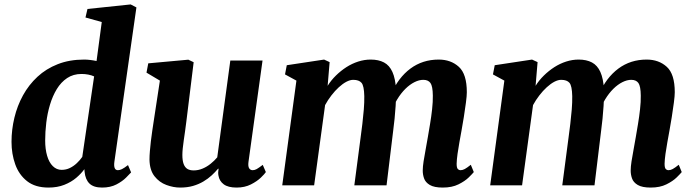

<svg xmlns="http://www.w3.org/2000/svg" viewBox="-20 -837 3130 867"><path d="M496.5 -106.5Q494 -88.5 497.8 -78.5Q501.5 -68.5 512.5 -68.5Q520.5 -68.5 530.5 -73.2Q540.5 -78 558 -91.5L572 -58.5Q566 -52 549.5 -35.2Q533 -18.5 505.8 -4.2Q478.5 10 441 10Q403 10 384.2 -8Q365.5 -26 362 -61L361 -73Q347 -53.5 324.5 -34.2Q302 -15 270.5 -2.5Q239 10 199 10Q139 10 102.2 -19Q65.5 -48 48.8 -95Q32 -142 32 -196.5Q32 -251.5 45 -305.5Q58 -359.5 84 -406.8Q110 -454 149 -490.2Q188 -526.5 240.8 -547.2Q293.5 -568 360 -568Q373 -568 387.5 -566.2Q402 -564.5 416 -561.5L439.5 -737.5L366 -758L375 -796.5L570 -817L596 -803.5ZM405 -492Q393 -497.5 378.5 -500.2Q364 -503 348 -503Q311 -503 283.2 -484.5Q255.5 -466 236.5 -434.8Q217.5 -403.5 205.8 -364.5Q194 -325.5 189 -283.5Q184 -241.5 184 -202.5Q184 -163.5 192.8 -133.5Q201.5 -103.5 218.5 -86.8Q235.5 -70 258.5 -70Q278.5 -70 295.8 -78.5Q313 -87 327.2 -100.5Q341.5 -114 351.5 -128.5Z M793.5 10Q763 10 731.2 -1.8Q699.5 -13.5 677.8 -41Q656 -68.5 655 -116Q655 -133.5 656.8 -154.5Q658.5 -175.5 661.2 -198.8Q664 -222 667.5 -246Q671 -270 674.5 -292.5L702 -473L641.5 -509L649.5 -551L830.5 -567.5L854.5 -556L821.5 -288.5Q819 -267 815.8 -245.2Q812.5 -223.5 809.8 -203.5Q807 -183.5 805.2 -166.8Q803.5 -150 803.5 -137.5Q803.5 -112 809.2 -96.5Q815 -81 826.2 -74.2Q837.5 -67.5 854.5 -67.5Q875.5 -67.5 895 -75.8Q914.5 -84 931.2 -97.5Q948 -111 961 -126.5L1020 -563.5H1165.5L1102 -105.5Q1099.5 -86 1105 -77.2Q1110.5 -68.5 1121 -68.5Q1130 -68.5 1139 -73.5Q1148 -78.5 1166.5 -92.5L1180.5 -60Q1175.5 -52 1158.2 -35.2Q1141 -18.5 1113 -4.2Q1085 10 1048.5 10Q1010 10 990.2 -4.8Q970.5 -19.5 966.5 -44Q966 -47 965.5 -50.5Q965 -54 965.2 -58Q965.5 -62 966 -66.2Q966.5 -70.5 967 -74.5L965 -75.5Q952 -60 935.8 -45Q919.5 -30 898.5 -17.5Q877.5 -5 851.8 2.5Q826 10 793.5 10Z M1468.5 -556.5 1459.5 -449.5Q1475 -474.5 1497 -496Q1519 -517.5 1544.2 -533.8Q1569.5 -550 1597.5 -559Q1625.5 -568 1654 -568Q1689.5 -568 1714 -555Q1738.5 -542 1752 -512.2Q1765.5 -482.5 1768.5 -432Q1768.5 -424 1768.5 -415.5Q1768.5 -407 1768 -398Q1767.5 -389 1766.5 -379.5L1746 -410.5Q1762 -449 1784 -478Q1806 -507 1833.2 -527.2Q1860.5 -547.5 1892.5 -557.8Q1924.5 -568 1961 -568Q2016 -568 2052 -535.2Q2088 -502.5 2088 -420.5Q2088 -404.5 2084 -373.8Q2080 -343 2074.5 -308.5Q2069 -274 2064 -247Q2059.5 -222 2054.5 -194.5Q2049.5 -167 2046 -141.8Q2042.5 -116.5 2042 -97.5Q2042 -79.5 2047.2 -74Q2052.5 -68.5 2060 -68.5Q2069 -68.5 2078.8 -73.8Q2088.5 -79 2106 -93L2119.5 -60Q2114 -53 2096.8 -36Q2079.5 -19 2050.2 -4.5Q2021 10 1979.5 10Q1940.5 10 1920.8 -1.8Q1901 -13.5 1894.8 -31.8Q1888.5 -50 1889 -68.5Q1889 -84 1892.8 -108.8Q1896.5 -133.5 1902 -161.8Q1907.5 -190 1912 -218Q1916.5 -244.5 1922 -277.2Q1927.5 -310 1931.2 -343.5Q1935 -377 1934.5 -405.5Q1934 -448 1923.8 -462.2Q1913.5 -476.5 1891.5 -476.5Q1872.5 -476.5 1851.5 -466Q1830.5 -455.5 1810.5 -435.8Q1790.5 -416 1773.8 -388.5Q1757 -361 1746 -327.5L1769 -410Q1768.5 -386.5 1766.5 -358.2Q1764.5 -330 1761.8 -301Q1759 -272 1755.5 -247L1725.5 0H1580L1608.5 -217Q1612.5 -244.5 1616.2 -277Q1620 -309.5 1622.8 -342.2Q1625.5 -375 1625 -403Q1624 -449.5 1612.5 -463Q1601 -476.5 1575 -476.5Q1561 -476.5 1544.2 -467.8Q1527.5 -459 1510 -443Q1492.5 -427 1476.5 -406.2Q1460.5 -385.5 1448 -362.5L1398.5 0H1254.5L1318.5 -473L1267 -501L1275 -542.5L1443.5 -568Z M2407.5 -556.5 2398.5 -449.5Q2414 -474.5 2436 -496Q2458 -517.5 2483.2 -533.8Q2508.5 -550 2536.5 -559Q2564.5 -568 2593 -568Q2628.5 -568 2653 -555Q2677.5 -542 2691 -512.2Q2704.5 -482.5 2707.5 -432Q2707.5 -424 2707.5 -415.5Q2707.5 -407 2707 -398Q2706.5 -389 2705.5 -379.5L2685 -410.5Q2701 -449 2723 -478Q2745 -507 2772.2 -527.2Q2799.5 -547.5 2831.5 -557.8Q2863.5 -568 2900 -568Q2955 -568 2991 -535.2Q3027 -502.5 3027 -420.5Q3027 -404.5 3023 -373.8Q3019 -343 3013.5 -308.5Q3008 -274 3003 -247Q2998.5 -222 2993.5 -194.5Q2988.5 -167 2985 -141.8Q2981.5 -116.5 2981 -97.5Q2981 -79.5 2986.2 -74Q2991.5 -68.5 2999 -68.5Q3008 -68.5 3017.8 -73.8Q3027.5 -79 3045 -93L3058.5 -60Q3053 -53 3035.8 -36Q3018.5 -19 2989.2 -4.5Q2960 10 2918.5 10Q2879.5 10 2859.8 -1.8Q2840 -13.5 2833.8 -31.8Q2827.5 -50 2828 -68.5Q2828 -84 2831.8 -108.8Q2835.5 -133.5 2841 -161.8Q2846.5 -190 2851 -218Q2855.5 -244.5 2861 -277.2Q2866.5 -310 2870.2 -343.5Q2874 -377 2873.5 -405.5Q2873 -448 2862.8 -462.2Q2852.5 -476.5 2830.5 -476.5Q2811.5 -476.5 2790.5 -466Q2769.5 -455.5 2749.5 -435.8Q2729.5 -416 2712.8 -388.5Q2696 -361 2685 -327.5L2708 -410Q2707.5 -386.5 2705.5 -358.2Q2703.5 -330 2700.8 -301Q2698 -272 2694.5 -247L2664.5 0H2519L2547.5 -217Q2551.5 -244.5 2555.2 -277Q2559 -309.5 2561.8 -342.2Q2564.5 -375 2564 -403Q2563 -449.5 2551.5 -463Q2540 -476.5 2514 -476.5Q2500 -476.5 2483.2 -467.8Q2466.5 -459 2449 -443Q2431.5 -427 2415.5 -406.2Q2399.5 -385.5 2387 -362.5L2337.5 0H2193.5L2257.5 -473L2206 -501L2214 -542.5L2382.5 -568Z"/></svg>

Font: Merriweather ExtraBold
Style: Italic
Weight: 800
Italic angle: -7.8°
Version: Version 2.101